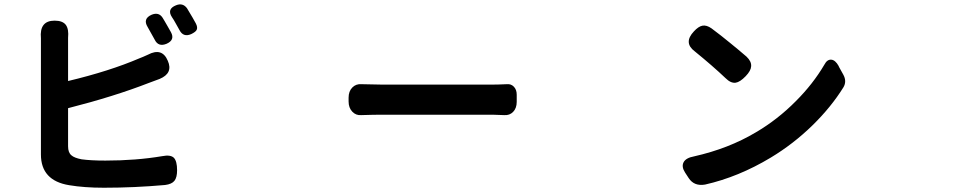

<svg xmlns="http://www.w3.org/2000/svg" viewBox="-20 -836 4540 891"><path d="M461.9 35.2Q371.1 35.2 300.8 23.4Q169.9 2 169.9 -119.1V-379.9V-640.6Q169.9 -649.4 169.9 -658.2Q162.1 -740.2 233.4 -740.2Q271.5 -740.2 286.1 -719.7Q299.8 -700.2 295.9 -660.2Q295.9 -650.4 295.9 -640.6V-460Q488.3 -505.9 627 -565.4Q640.6 -570.3 666 -582Q732.4 -617.2 758.8 -553.7Q784.2 -496.1 720.7 -469.7Q685.5 -456.1 670.9 -451.2Q510.7 -388.7 295.9 -334V-157.2Q295.9 -127.9 311.5 -115.2Q324.2 -103.5 358.4 -96.7Q401.4 -90.8 468.8 -90.8Q611.3 -90.8 732.4 -111.3Q771.5 -119.1 787.1 -103.5Q801.8 -87.9 801.8 -45.9Q801.8 -12.7 789.6 2.9Q777.3 18.6 746.1 22.5Q603.5 35.2 461.9 35.2ZM698.2 -651.4Q695.3 -656.2 689.5 -667Q673.8 -696.3 665 -710.9Q641.6 -749 683.6 -767.6Q716.8 -781.2 734.4 -753.9Q737.3 -749 743.2 -739.3Q752 -723.6 756.8 -715.8Q768.6 -696.3 773.4 -686.5Q793 -650.4 752.9 -632.8Q714.8 -617.2 698.2 -651.4ZM813.5 -695.3Q811.5 -698.2 808.6 -704.1Q799.8 -720.7 794.9 -728.5Q787.1 -743.2 778.3 -755.9Q752.9 -793.9 796.9 -811.5Q828.1 -824.2 847.7 -797.9Q848.6 -795.9 850.6 -793Q877.9 -748 888.7 -727.5Q898.4 -709 892.6 -697.3Q887.7 -687.5 867.2 -677.7Q831.1 -662.1 813.5 -695.3Z M1597.7 -365.2V-382.8Q1597.7 -412.1 1614.7 -429.7Q1631.8 -447.3 1657.2 -445.3Q1719.7 -443.4 1752 -443.4H2265.6Q2291 -443.4 2332 -445.3Q2351.6 -447.3 2364.7 -433.6Q2377.9 -419.9 2377.9 -396.5V-363.3Q2377.9 -334 2361.3 -316.9Q2344.7 -299.8 2319.3 -301.8Q2284.2 -303.7 2265.6 -303.7H2008.8H1752Q1716.8 -303.7 1656.2 -301.8Q1631.8 -299.8 1614.7 -317.9Q1597.7 -335.9 1597.7 -365.2Z M3175.8 -9.8 3159.2 -35.2Q3141.6 -62.5 3152.3 -83Q3163.1 -103.5 3201.2 -110.4Q3361.3 -146.5 3487.3 -221.7Q3588.9 -281.2 3673.8 -367.2Q3752.9 -446.3 3805.7 -536.1Q3818.4 -560.5 3837.4 -559.1Q3856.4 -557.6 3872.1 -529.3L3873 -526.4L3893.6 -489.3Q3910.2 -459 3894.5 -431.6Q3836.9 -338.9 3751 -254.9Q3662.1 -168 3556.6 -104.5Q3407.2 -14.6 3252 20.5Q3201.2 29.3 3175.8 -9.8ZM3346.7 -473.6Q3288.1 -529.3 3204.1 -597.7Q3150.4 -637.7 3200.2 -690.4Q3220.7 -712.9 3239.3 -716.8Q3258.8 -720.7 3282.2 -704.1Q3328.1 -669.9 3368.2 -636.7Q3403.3 -608.4 3444.3 -573.2Q3467.8 -550.8 3465.8 -528.3Q3464.8 -507.8 3440.4 -482.4Q3414.1 -455.1 3393.6 -452.1Q3371.1 -449.2 3346.7 -473.6Z"/></svg>

Font: Bpmf GenSen Rounded B
Style: B
Weight: 700
Foundry: But Ko
Version: Version 1.320